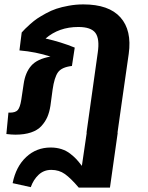

<svg xmlns="http://www.w3.org/2000/svg" viewBox="-20 -600 667 868"><path d="M356.9 -580.1Q472.2 -580.1 524.4 -521.5Q576.7 -462.9 562 -356.9L528.8 -125L511.2 0H512.2L477.1 248H335.9Q300.3 206.1 273.7 187Q247.1 168 211.9 168Q178.2 168 154.5 190.2Q130.9 212.4 119.1 246.1L37.1 228Q52.2 152.8 98.4 109.9Q144.5 66.9 209 66.9Q235.4 66.9 257.6 74Q279.8 81.1 297.4 94.7Q314.9 108.4 325.7 120.1Q336.4 131.8 350.1 149.9L372.1 0H371.1L421.9 -361.8Q431.2 -424.3 411.4 -451.2Q391.6 -478 334 -478Q246.1 -478 186 -425.8Q255.9 -410.2 317.9 -384.8L305.2 -301.8Q258.8 -296.4 242.2 -273.2Q225.6 -250 217.8 -194.8L208 -122.1Q203.6 -93.3 194.1 -71.3Q184.6 -49.3 167.2 -30.3Q149.9 -11.2 120.1 -1.2Q90.3 8.8 49.8 8.8Q33.2 8.8 8.8 5.9L18.1 -90.8H24.9Q50.3 -90.8 60.5 -102.8Q70.8 -114.7 76.2 -148.9L86.9 -220.2Q94.2 -272 121.1 -302.7Q147.9 -333.5 208 -344.2Q142.6 -365.7 67.9 -372.1L78.1 -453.1Q88.9 -464.4 94 -470Q99.1 -475.6 116.5 -491Q133.8 -506.3 147.9 -515.9Q162.1 -525.4 186.8 -539.1Q211.4 -552.7 235.1 -560.5Q258.8 -568.4 291 -574.2Q323.2 -580.1 356.9 -580.1Z"/></svg>

Font: FiraGO SemiBold
Style: Italic
Weight: 600
Italic angle: -8°
Designer: bBox Type GmbH
Foundry: bBox Type GmbH
Version: Version 1.001;PS 001.001;hotconv 1.0.88;makeotf.lib2.5.64775